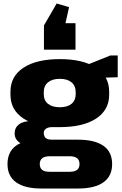

<svg xmlns="http://www.w3.org/2000/svg" viewBox="-20 -890 702 1101"><path d="M323 -161Q190 -161 115 -210Q40 -259 40 -347V-364Q40 -453 115 -502Q190 -551 323 -551Q456 -551 531 -502Q606 -453 606 -364V-347Q606 -259 531 -210Q456 -161 323 -161ZM216 191Q122 191 72.5 155.5Q23 120 23 51Q23 -18 70.5 -53.5Q118 -89 215 -89H428Q523 -89 573 -54Q623 -19 623 51Q623 120 573 155.5Q523 191 428 191ZM380 95Q436 95 436 51Q436 6 380 6H265Q208 6 208 51Q208 96 265 95ZM161 -54Q117 -54 90.5 -73.5Q64 -93 64 -125Q64 -158 89 -177Q114 -196 162 -196H323V-161H278Q256 -161 243 -151.5Q230 -142 231 -125Q232 -107 243 -98Q254 -89 278 -89H323V-54ZM323 -275Q366 -275 390 -294.5Q414 -314 414 -350V-362Q414 -398 390 -418Q366 -438 323 -438Q280 -438 255.5 -418Q231 -398 231 -362V-350Q231 -314 255.5 -294.5Q280 -275 323 -275ZM444 -504 613 -572H655V-447L444 -441ZM232 -605V-744L305 -870L376 -849L334 -661L259 -757H413V-605Z"/></svg>

Font: Pathway Extreme ExtraBold
Style: Regular
Weight: 800
Designer: Eduardo Rodriguez Tunni
Foundry: Eduardo Rodriguez Tunni
Version: Version 1.001;gftools[0.9.26]